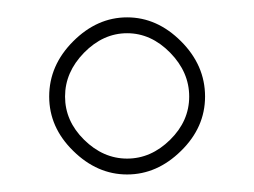

<svg xmlns="http://www.w3.org/2000/svg" viewBox="-20 -699 290 219"><path d="M213.9 -588.9Q213.9 -553.7 186.5 -526.9Q159.2 -500 125 -500Q90.8 -500 63.5 -526.9Q36.1 -553.7 36.1 -588.9Q36.1 -624.5 63.5 -651.9Q90.8 -679.2 125 -679.2Q159.2 -679.2 186.5 -651.9Q213.9 -624.5 213.9 -588.9ZM174.1 -539.6Q195.8 -561 195.8 -588.9Q195.8 -616.7 174.1 -638.9Q152.3 -661.1 125 -661.1Q97.7 -661.1 75.9 -638.9Q54.2 -616.7 54.2 -588.9Q54.2 -561 75.9 -539.6Q97.7 -518.1 125 -518.1Q152.3 -518.1 174.1 -539.6Z"/></svg>

Font: Rawengulk
Style: Light
Weight: 300
Version: Version 0.92